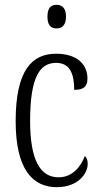

<svg xmlns="http://www.w3.org/2000/svg" viewBox="-20 -767 414 797"><path d="M215 -649C236 -649 254 -661 254 -698C254 -735 236 -747 215 -747C192 -747 177 -735 177 -698C177 -661 192 -649 215 -649ZM216 10C304 10 344 -47 344 -86C344 -103 340 -113 332 -119C315 -75 281 -31 223 -31C145 -31 105 -106 105 -265C105 -453 148 -506 213 -506C270 -506 288 -461 288 -394C324 -394 343 -405 343 -441C343 -503 296 -544 213 -544C115 -544 45 -479 45 -264C45 -63 116 10 216 10Z"/></svg>

Font: Noto Serif Thai ExtraCondensed Light
Style: Regular
Weight: 300
Width: 2
Designer: Monotype Design Team
Foundry: Monotype Imaging Inc.
Version: Version 2.002